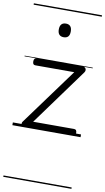

<svg xmlns="http://www.w3.org/2000/svg" viewBox="-129 -942 753 1373"><g transform="rotate(10 247.5 -255.0)"><path d="M86 0Q68 0 64.5 -13.5Q61 -27 67 -36L370 -450H88Q78 -450 73 -455.5Q68 -461 68 -475Q68 -488 73 -494Q78 -500 88 -500H427Q436 -500 441.5 -494Q447 -488 447.5 -479.5Q448 -471 442 -462L142 -50H439Q449 -50 454 -44Q459 -38 459 -23Q459 -11 454 -5.5Q449 0 439 0ZM252 -683Q230 -683 219 -695.5Q208 -708 208 -732Q208 -757 219 -769.5Q230 -782 252 -782Q273 -782 284 -769.5Q295 -757 295 -732Q295 -707 284 -695Q273 -683 252 -683ZM0 365H495V375H0ZM0 -20H495V0H0ZM0 -505H495V-500H0ZM0 -885H495V-875H0Z"/></g></svg>

Font: Playwrite IT Moderna Guides
Style: Regular
Weight: 400
Designer: Veronika Burian, José Scaglione
Foundry: TypeTogether
Version: Version 1.003